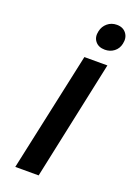

<svg xmlns="http://www.w3.org/2000/svg" viewBox="-164 -935 693 996"><g transform="rotate(20 182.5 -436.5)"><path d="M285 -730Q250 -730 232 -752.5Q214 -775 222 -809Q228 -837 249.5 -855Q271 -873 301 -873Q335 -873 353 -849.5Q371 -826 363 -791Q357 -763 335.5 -746.5Q314 -730 285 -730ZM57 0 199 -658H326L186 0Z"/></g></svg>

Font: EauTest
Style: Bold Italic
Weight: 700
Italic angle: -12°
Designer: Christian Thalmann (Catharsis Fonts)
Version: Version 0.001;PS 000.001;hotconv 1.0.88;makeotf.lib2.5.64775